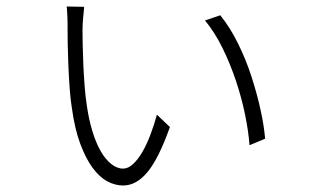

<svg xmlns="http://www.w3.org/2000/svg" viewBox="-20 -560 996 591"><path d="M239 -539Q239 -535 238 -526Q237 -517 236 -506.5Q235 -496 234.5 -485.5Q234 -475 234 -468Q234 -452 234.5 -423Q235 -394 236.5 -361Q238 -328 240.5 -295Q243 -262 247 -237Q253 -194 264 -157.5Q275 -121 289.5 -95.5Q304 -70 322 -55.5Q340 -41 359 -41Q374 -41 389 -54.5Q404 -68 417.5 -91Q431 -114 442.5 -144Q454 -174 463 -207L503 -169Q469 -73 434.5 -31Q400 11 359 11Q334 11 310 -2Q286 -15 265 -43.5Q244 -72 227 -117.5Q210 -163 201 -229Q197 -253 194.5 -287.5Q192 -322 190.5 -357Q189 -392 188.5 -422Q188 -452 188 -468Q188 -475 188 -485.5Q188 -496 187.5 -506.5Q187 -517 186.5 -526.5Q186 -536 185 -540ZM658 -513Q688 -476 712.5 -426.5Q737 -377 754 -324.5Q771 -272 782 -222Q793 -172 796 -133L748 -113Q745 -155 734.5 -206.5Q724 -258 706.5 -310.5Q689 -363 665 -412Q641 -461 611 -497Z"/></svg>

Font: Kinto Sans Light
Style: Regular
Weight: 300
Designer: Authors: Ryoko NISHIZUKA  (kana & ideographs); Paul D. Hunt (Latin, Greek & Cyrillic); Wenlong ZHANG  (bopomofo); Sandol
Foundry: Adobe Systems Incorporated, ookami Inc.
Version: Version 0.001